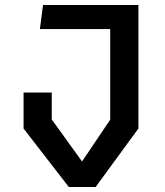

<svg xmlns="http://www.w3.org/2000/svg" viewBox="-20 -750 660 770"><path d="M256 0H363.5L535 -234.5V-730H152.5L140 -633.5H422V-270L309 -102.5L187.5 -271V-379H74.5V-234.5Z"/></svg>

Font: Monaspace Krypton Medium
Style: Regular
Weight: 500
Designer: Riley Cran & the Lettermatic Team
Foundry: Lettermatic
Version: Version 1.101 (Monaspace Krypton)